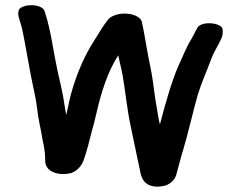

<svg xmlns="http://www.w3.org/2000/svg" viewBox="-20 -716 922 735"><path d="M613.6 -5.7C639.9 -15.5 649.2 -32.3 653.7 -43C663.3 -76.1 670.8 -109.9 681.1 -142.2C696.5 -191 722.7 -304.1 737 -352.6C752.8 -404.4 768.8 -436.3 788.5 -489.8C799.4 -519.3 813.6 -538 827.5 -568.6C832.4 -579.4 834.7 -595.9 830.8 -608.9C816.4 -630.7 756.6 -634 737.7 -613.1C729.4 -598.7 722.2 -584.1 712.9 -567C693.4 -537.1 676.3 -490.9 663.2 -464.3C638.5 -409.6 611.6 -314.4 592.1 -239.6L588.2 -256.7C581.9 -296.9 575.2 -325 569.7 -371.6C563.2 -426.1 556.7 -454.4 547.4 -501.6C538.5 -546.1 531.9 -595.8 521.8 -637H521.5C514.7 -650.4 492.1 -663.4 459.3 -664C432.8 -664.4 412 -657 396.8 -644.9C374 -617.3 360.5 -591.4 342 -562.8C305.3 -506.2 279.4 -446.8 257.9 -377.3C247.7 -344.6 241.9 -312.7 233.7 -276.2C231.4 -287.9 228.8 -299 227.1 -313.1C221.2 -359 208.1 -407.3 199.2 -449.7C184.4 -518.5 174.8 -599.1 152.8 -666.7L149.3 -677.1C134.1 -702.3 69.5 -702 52.9 -679.6C49.2 -670.4 48.8 -659.7 52 -649.4L56.3 -634.5C58.2 -629.2 61.2 -620 64.5 -606.5C75.7 -554.3 85.6 -492.2 97.4 -430.9C105.8 -386 117.7 -341.5 122.1 -300.4C126.8 -256.3 136.9 -220.9 142.2 -185L147.4 -159.3C151.4 -139.2 153 -119.6 153 -100C153 -81.1 164.2 -58 204.5 -51C208.8 -50.3 215.2 -49.8 220.5 -49.6C232.1 -49.6 244 -51.1 252.5 -53.5C279.8 -63.8 291.5 -83.4 298.5 -98C312.2 -134.6 322.5 -178.2 332.2 -216.3C336.6 -230.6 342.3 -253.2 349 -282.2C368.5 -366.7 392.3 -441.1 432.6 -504.2C437.7 -479 444.8 -453.5 449 -430C458.8 -374.7 467 -294.7 478.8 -240.6L484.3 -213.3C494.7 -161.2 505.6 -114.8 516.1 -62.4C519.3 -46.1 525.4 -0.3 584.9 -1.5C593.3 -1.7 604.6 -3.4 613.6 -5.7Z"/></svg>

Font: NumbBunny
Style: Bk
Weight: 400
Designer: Robert Jablonski
Foundry: Cannot Into Space Fonts
Version: Version 1.0